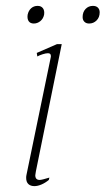

<svg xmlns="http://www.w3.org/2000/svg" viewBox="-20 -623 359 653"><path d="M74 -573Q77 -587 86 -595Q95 -603 108 -603Q120 -603 126 -595Q132 -587 130 -573Q127 -559 117 -551Q107 -543 95 -543Q83 -543 77.5 -551Q72 -559 74 -573ZM261 -565Q261 -582 271 -592.5Q281 -603 296 -603Q307 -603 313 -597Q319 -591 319 -581Q319 -564 308.5 -553.5Q298 -543 283 -543Q273 -543 267 -549Q261 -555 261 -565ZM69 -18Q69 -24 70 -28L153 -430V-433Q153 -442 143 -442Q136 -442 125 -438.5Q114 -435 107 -431L105 -443L174 -473H190L102 -40Q100 -30 100 -27Q100 -11 115 -11Q122 -11 148 -19L146 -11Q134 -1 121 4.5Q108 10 97 10Q84 10 76.5 3Q69 -4 69 -18Z"/></svg>

Font: Taviraj Thin
Style: Italic
Weight: 250
Italic angle: -12°
Designer: Katatrad Team
Foundry: CadsonDemak
Version: Version 1.001